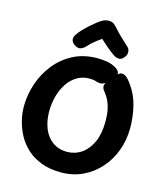

<svg xmlns="http://www.w3.org/2000/svg" viewBox="-149 -1156 1107 1287"><g transform="rotate(15 405.0 -512.5)"><path d="M561.6 -757.1Q576.6 -749.2 585.2 -738.7Q593.9 -728.2 593.9 -715.2Q593.9 -707.2 584.6 -692.4Q575.2 -677.6 560.7 -662Q546.2 -646.4 529.2 -635.9Q512.2 -625.4 496.7 -625.3Q479 -625.7 463.3 -631.6Q447.7 -637.4 420.1 -637.4Q371.4 -637.4 333.2 -614.2Q294.9 -590.9 268.7 -551.4Q242.6 -511.9 228.7 -461.5Q214.9 -411.1 214.9 -356.1Q214.9 -305.1 227.3 -262.4Q239.7 -219.8 263.4 -188.7Q287.2 -157.7 321.5 -140.6Q355.8 -123.6 398.8 -123.6Q454.6 -123.6 499.4 -154.2Q544.2 -184.9 570.7 -243.4Q597.2 -302 597.2 -385.6Q597.2 -434.2 590 -468.6Q582.8 -502.9 571.2 -527.1Q559.7 -551.2 546.2 -568.1Q539.3 -577.4 531.4 -588.3Q523.4 -599.1 523.4 -614Q523.4 -624.6 534.4 -643.2Q545.4 -661.8 561.8 -680.9Q578.1 -700.1 593.6 -713.1Q609.1 -726 617.9 -726Q635.4 -726 648.3 -717Q661.1 -708 671.6 -695Q682 -682 689.8 -671Q732.9 -611.2 750.7 -537.4Q768.6 -463.6 768.6 -386.6Q768.6 -304.6 741.7 -231.2Q714.8 -157.8 664.9 -101.3Q615.1 -44.8 546.8 -12.4Q478.6 20 395.2 20Q318.1 20 259.3 -2.5Q200.4 -25 159.1 -62.7Q117.8 -100.4 92.2 -148.1Q66.6 -195.7 54.4 -246.2Q42.3 -296.8 42.3 -343.4Q42.3 -422.7 68.2 -500.7Q94 -578.8 144.8 -642.7Q195.6 -706.7 268.9 -744.8Q342.2 -783 437.2 -783Q464.2 -783 499.3 -777.9Q534.3 -772.8 561.6 -757.1ZM341.6 -839.2Q329.3 -825.4 310.4 -818.2Q291.6 -811 268 -826.3Q246.3 -841 243.1 -857.8Q239.8 -874.7 250.6 -893.1Q264.2 -914.9 285.7 -937.2Q307.2 -959.4 330 -979.5Q352.8 -999.6 369.6 -1012.7Q389.8 -1028.4 407 -1036.8Q424.2 -1045.2 445.1 -1045.2Q467.8 -1045.2 480.9 -1034.8Q494.1 -1024.3 505.8 -1010.7Q526.2 -986.7 551.3 -963.1Q576.3 -939.4 609.6 -908.6Q623.1 -896.2 624.1 -875.1Q625.1 -853.9 607.1 -834.9Q589.9 -815.3 572.3 -817Q554.8 -818.7 540.2 -827.6Q515.8 -843.8 485 -869.9Q454.2 -896.1 433 -916.6Q416.4 -905.2 400.8 -893.6Q385.1 -881.9 370.8 -868.8Q356.6 -855.8 341.6 -839.2Z"/></g></svg>

Font: Playpen Sans Thai
Style: Regular
Weight: 400
Designer: Sirin Gunkloy, Laura Meseguer, Veronika Burian, José Scaglione
Foundry: TypeTogether
Version: Version 2.000